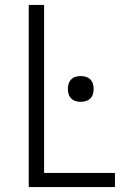

<svg xmlns="http://www.w3.org/2000/svg" viewBox="-20 -755 540 775"><path d="M96 0H444V-57H158V-735H96ZM306 -344Q316 -344 326.5 -347Q337 -350 344.5 -357.5Q352 -365 355 -375Q358 -385 358 -396Q358 -406 355 -416.5Q352 -427 344.5 -434.5Q337 -442 326.5 -445Q316 -448 306 -448Q295 -448 285 -445Q275 -442 267.5 -434.5Q260 -427 257 -416.5Q254 -406 254 -396Q254 -385 257 -375Q260 -365 267.5 -357.5Q275 -350 285 -347Q295 -344 306 -344Z"/></svg>

Font: Iosevka SS09 Light
Style: Regular
Weight: 300
Monospace: yes
Designer: Belleve Invis
Foundry: Belleve Invis
Version: Version 5.2.1; ttfautohint (v1.8.3)